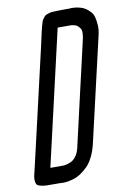

<svg xmlns="http://www.w3.org/2000/svg" viewBox="-105 -856 741 1114"><g transform="rotate(-10 265.5 -299.0)"><path d="M45 2 184 -600Q196 -654 204 -690Q208 -708 211.5 -720Q215 -732 218.5 -743.5Q222 -755 227.5 -761.5Q233 -768 237.5 -774Q242 -780 251.5 -783Q261 -786 268.5 -788.5Q276 -791 291 -791.5Q306 -792 318.5 -792.5Q331 -793 353 -793H384Q390 -794 399 -794Q411 -794 422.5 -792.5Q434 -791 450.5 -786.5Q467 -782 479.5 -773.5Q492 -765 505.5 -751Q519 -737 524 -717Q529 -697 531 -668.5Q533 -640 523 -602L383 4Q373 46 356.5 79Q340 112 319.5 132Q299 152 278.5 165.5Q258 179 236 185.5Q214 192 199.5 194Q185 196 171 196L156 195H125Q91 195 75 194.5Q59 194 43 190Q27 186 22 181Q17 176 14.5 163Q12 150 14.5 134.5Q17 119 24 92Q32 56 45 2ZM299 -696 116 98H188H189Q198 98 208 96Q218 94 235.5 87Q253 80 267.5 61Q282 42 289 14L377 -369L382 -390L433 -612Q436 -632 436 -646Q436 -660 428.5 -669.5Q421 -679 414.5 -684.5Q408 -690 397.5 -692.5Q387 -695 382 -695.5Q377 -696 373 -696H372Z"/></g></svg>

Font: Soda Fountain
Style: RegularOblique
Weight: 400
Version: Version 1.0